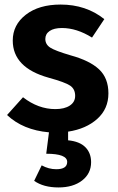

<svg xmlns="http://www.w3.org/2000/svg" viewBox="-20 -566 517 843"><path d="M456 -156Q456 -88 407 -44Q358 0 279 12V50Q330 55 355 80.5Q380 106 380 146Q380 196 340.5 226.5Q301 257 237 257Q171 257 130 228L163 160Q194 177 227 177Q275 177 275 145Q275 109 183 109L195 15Q81 5 11 -61L81 -139Q148 -87 223 -87Q263 -87 286.5 -102.5Q310 -118 310 -145Q310 -175 288 -190Q266 -205 193 -225Q36 -269 36 -388Q36 -457 93.5 -501.5Q151 -546 246 -546Q358 -546 438 -482L384 -401Q317 -443 252 -443Q217 -443 198 -430Q179 -417 179 -395Q179 -371 200.5 -357Q222 -343 290 -323Q374 -300 415 -261.5Q456 -223 456 -156Z"/></svg>

Font: FiraGO SemiBold
Style: Regular
Weight: 600
Designer: bBox Type
Foundry: bBox Type GmbH
Version: Version 1.001;PS 001.001;hotconv 1.0.88;makeotf.lib2.5.64775